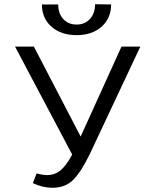

<svg xmlns="http://www.w3.org/2000/svg" viewBox="-20 -878 718 907"><path d="M342 -712Q268 -712 223 -752Q178 -792 178 -857H255Q255 -814 279 -788Q303 -762 342 -762Q381 -762 405 -788.5Q429 -815 429 -858L505 -857Q505 -792 460 -752Q415 -712 342 -712ZM554 -658H643L405 -152Q364 -67 326.5 -29Q289 9 227 9Q181 9 135 -13L153 -59Q181 -51 202 -51Q240 -51 267 -74Q294 -97 321 -148L51 -658H140L361 -233Z"/></svg>

Font: EauTestInfant Medium
Style: Regular
Weight: 500
Designer: Christian Thalmann (Catharsis Fonts)
Version: Version 0.001;PS 000.001;hotconv 1.0.88;makeotf.lib2.5.64775